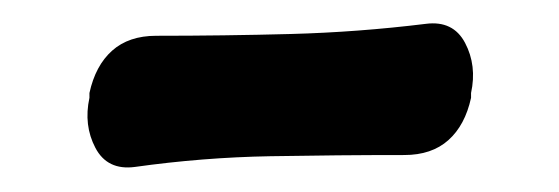

<svg xmlns="http://www.w3.org/2000/svg" viewBox="-20 -335 469 161"><path d="M375 -253Q370 -230 356 -217.5Q342 -205 319 -205Q263 -205 206.5 -204Q150 -203 93 -195Q70 -192 60 -211Q50 -230 55 -253V-257Q60 -280 74 -292.5Q88 -305 111 -305Q168 -305 224 -306.5Q280 -308 337 -315Q360 -318 370 -299Q380 -280 375 -257Z"/></svg>

Font: Winky Sans Medium
Style: Italic
Weight: 500
Italic angle: -8.97852°
Designer: Simon Atzbach
Foundry: typofactur
Version: Version 1.205